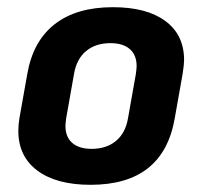

<svg xmlns="http://www.w3.org/2000/svg" viewBox="-20 -502 562 534"><path d="M31 -138Q31 -155 34 -173L56 -297Q72 -388 132.5 -435Q193 -482 294 -482Q388 -482 440 -443.5Q492 -405 492 -335Q492 -323 488 -297L466 -173Q434 12 232 12Q137 12 84 -27.5Q31 -67 31 -138ZM336 -173 358 -297Q360 -313 360 -318Q360 -349 341 -365.5Q322 -382 287 -382Q246 -382 219.5 -360Q193 -338 186 -297L164 -173Q162 -157 162 -152Q162 -121 181 -104.5Q200 -88 235 -88Q276 -88 302.5 -110Q329 -132 336 -173Z"/></svg>

Font: KoHo
Style: Bold Italic
Weight: 700
Italic angle: -10°
Version: Version 1.000; ttfautohint (v1.6)